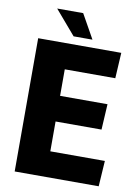

<svg xmlns="http://www.w3.org/2000/svg" viewBox="-97 -968 754 1033"><g transform="rotate(10 279.5 -451.5)"><path d="M57 -728H511L503 -588H227V-443H486L478 -303H227V-140H525L516 0H57ZM243 -771 130 -903H272L346 -771Z"/></g></svg>

Font: Murecho
Style: Bold
Weight: 700
Designer: Neil Summerour
Foundry: Positype
Version: Version 1.010; ttfautohint (v1.8.3)